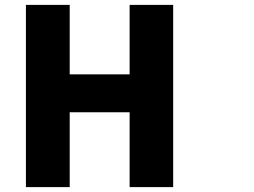

<svg xmlns="http://www.w3.org/2000/svg" viewBox="-20 -725 1040 785"><path d="M86 -705V40H265V-266H510V40H688V-705H510V-421H265V-705Z"/></svg>

Font: コーポレート・ロゴ ver3 Bold
Style: Regular
Weight: 700
Designer: [KANA_main] LOGOTYPE.JP [Source Han Sans] Ryoko NISHIZUKA 西塚涼子 (kana, bopomofo & ideographs); Paul D. Hunt (Latin, Greek
Version: Version 12.001;FEAKit 1.0